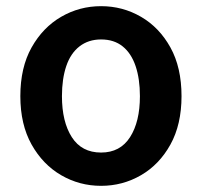

<svg xmlns="http://www.w3.org/2000/svg" viewBox="-20 -589 655 623"><path d="M308 14Q238 14 178.5 -20.5Q119 -55 82.5 -120Q46 -185 46 -277Q46 -370 82.5 -435Q119 -500 178.5 -534.5Q238 -569 308 -569Q378 -569 437.5 -534.5Q497 -500 533 -435Q569 -370 569 -277Q569 -185 533 -120Q497 -55 437.5 -20.5Q378 14 308 14ZM308 -94Q370 -94 402 -144Q434 -194 434 -277Q434 -333 420 -374.5Q406 -416 378 -438.5Q350 -461 308 -461Q267 -461 238 -438.5Q209 -416 195 -374.5Q181 -333 181 -277Q181 -194 213 -144Q245 -94 308 -94Z"/></svg>

Font: Noto Sans HK SemiBold
Style: Regular
Weight: 600
Version: Version 2.004-H2;hotconv 1.0.118;makeotfexe 2.5.65603